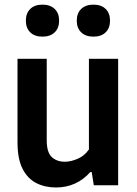

<svg xmlns="http://www.w3.org/2000/svg" viewBox="-20 -799 589 828"><path d="M221.5 9.5Q174 9.5 136.5 -9.5Q99 -28.5 77.2 -71.2Q55.5 -114 55.5 -186V-545.5H181.5V-194.5Q181.5 -142 203.2 -121.8Q225 -101.5 259.5 -101.5Q285 -101.5 314.5 -114Q344 -126.5 363.5 -154.5V-545.5H489.5V0H384.5L375.5 -57H369.5Q310 9.5 221.5 9.5ZM383 -641Q349.5 -641 330.2 -659.5Q311 -678 311 -710Q311 -742 330.2 -760.5Q349.5 -779 383 -779Q416.5 -779 435.5 -760.5Q454.5 -742 454.5 -710Q454.5 -678 435.5 -659.5Q416.5 -641 383 -641ZM163 -641Q129.5 -641 110.5 -659.5Q91.5 -678 91.5 -710Q91.5 -742 110.5 -760.5Q129.5 -779 163 -779Q196.5 -779 215.8 -760.5Q235 -742 235 -710Q235 -678 215.8 -659.5Q196.5 -641 163 -641Z"/></svg>

Font: Encode Sans SmCnd SmBold
Style: Regular
Weight: 600
Width: 4
Designer: Multiple Designers
Foundry: Impallari Type
Version: Version 3.002; ttfautohint (v1.8.3) -l 8 -r 50 -G 200 -x 14 